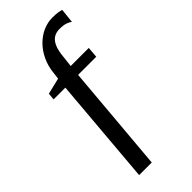

<svg xmlns="http://www.w3.org/2000/svg" viewBox="-309 -879 1108 1108"><g transform="rotate(-45 245.0 -324.5)"><path d="M98.5 174 154.5 -484H58.5L62.5 -526.5L161.5 -550.5L166 -587Q171 -642 191.8 -685.8Q212.5 -729.5 243.5 -760.2Q274.5 -791 311.5 -807Q348.5 -823 386.5 -823Q417 -823 435 -819.8Q453 -816.5 459 -813.5L449.5 -725.5Q441.5 -733 422 -740.2Q402.5 -747.5 369 -747.5Q344 -747.5 323.8 -736Q303.5 -724.5 290 -695.8Q276.5 -667 272 -615.5L264.5 -550.5H412L406.5 -484H258.5L201.5 174Z"/></g></svg>

Font: Merriweather 36pt Medium
Style: Regular
Weight: 500
Version: Version 2.100